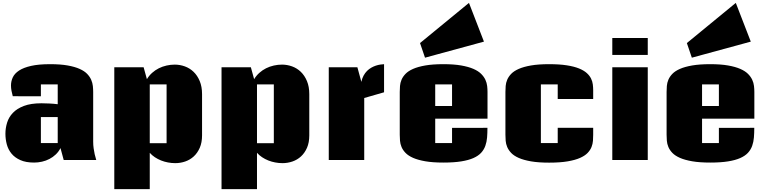

<svg xmlns="http://www.w3.org/2000/svg" viewBox="-20 -1095 5275 1314"><path d="M416 0 394 -81.5Q381.3 -56.6 361.8 -38.1Q342.3 -19.5 318.4 -7.1Q294.4 5.4 267.3 11.5Q240.2 17.6 213.4 17.6Q157.2 17.6 119.4 0.7Q81.5 -16.1 58.8 -43.7Q36.1 -71.3 26.6 -106.7Q17.1 -142.1 17.1 -179.7Q17.1 -218.3 28.6 -255.6Q40 -293 68.1 -322.5Q96.2 -352.1 143.8 -370.1Q191.4 -388.2 263.7 -388.2Q288.6 -388.2 317.4 -386.7Q346.2 -385.3 375 -381.8V-517.6H259.8V-436L67.4 -436.5Q62 -455.6 58.6 -474.1Q55.2 -492.7 55.2 -509.8Q55.2 -539.1 67.6 -565.7Q80.1 -592.3 110.6 -612.3Q141.1 -632.3 192.6 -644Q244.1 -655.8 322.8 -655.8Q393.6 -655.8 442.9 -647Q492.2 -638.2 524.9 -623.5Q557.6 -608.9 576.2 -589.6Q594.7 -570.3 604 -549.1Q613.3 -527.8 615.5 -506.1Q617.7 -484.4 617.7 -464.8V-125.5Q617.7 -102.1 620.8 -80.1Q624 -58.1 627.9 -40Q632.8 -19 638.7 0ZM259.8 -293.9V-115.7H375V-293.9Z M762.2 199.2V-634.8H962.9L985.4 -553.2Q1000 -577.6 1021 -596.4Q1042 -615.2 1066.9 -627.7Q1091.8 -640.1 1119.9 -646.5Q1147.9 -652.8 1176.3 -652.8Q1211.4 -652.8 1245.1 -640.6Q1278.8 -628.4 1304.9 -603.3Q1331.1 -578.1 1346.9 -540Q1362.8 -502 1362.8 -450.7V-168.5Q1362.8 -119.6 1347.2 -83.7Q1331.5 -47.9 1305.9 -24.4Q1280.3 -1 1247.3 10.3Q1214.4 21.5 1179.7 21.5Q1154.3 21.5 1129.6 16.8Q1105 12.2 1082.3 3.2Q1059.6 -5.9 1039.8 -19Q1020 -32.2 1004.9 -49.3V199.2ZM1004.9 -115.2H1120.1V-517.6H1004.9Z M1496.1 199.2V-634.8H1696.8L1719.2 -553.2Q1733.9 -577.6 1754.9 -596.4Q1775.9 -615.2 1800.8 -627.7Q1825.7 -640.1 1853.8 -646.5Q1881.8 -652.8 1910.2 -652.8Q1945.3 -652.8 1979 -640.6Q2012.7 -628.4 2038.8 -603.3Q2064.9 -578.1 2080.8 -540Q2096.7 -502 2096.7 -450.7V-168.5Q2096.7 -119.6 2081.1 -83.7Q2065.4 -47.9 2039.8 -24.4Q2014.2 -1 1981.2 10.3Q1948.2 21.5 1913.6 21.5Q1888.2 21.5 1863.5 16.8Q1838.9 12.2 1816.2 3.2Q1793.5 -5.9 1773.7 -19Q1753.9 -32.2 1738.8 -49.3V199.2ZM1738.8 -115.2H1854V-517.6H1738.8Z M2230 0V-634.8H2425.8L2453.1 -534.7Q2458 -559.1 2468.3 -577.6Q2478.5 -596.2 2491.9 -609.6Q2505.4 -623 2521 -631.8Q2536.6 -640.6 2552.2 -645.8Q2567.9 -650.9 2582.5 -653.1Q2597.2 -655.3 2608.4 -655.8V-463.4L2472.7 -424.3V0Z M3315.9 -220.2Q3315.9 -185.5 3313.5 -154.5Q3311 -123.5 3301.5 -96.9Q3292 -70.3 3272.7 -49.3Q3253.4 -28.3 3220 -13.4Q3186.5 1.5 3136.5 9.5Q3086.4 17.6 3014.6 17.6Q2941.4 17.6 2890.9 8.8Q2840.3 0 2807.1 -14.6Q2773.9 -29.3 2755.4 -48.6Q2736.8 -67.9 2728 -89.1Q2719.2 -110.4 2717.5 -131.8Q2715.8 -153.3 2715.8 -172.9V-465.8Q2715.8 -485.4 2717.5 -506.8Q2719.2 -528.3 2728 -549.3Q2736.8 -570.3 2755.4 -589.6Q2773.9 -608.9 2807.1 -623.5Q2840.3 -638.2 2890.9 -647Q2941.4 -655.8 3014.6 -655.8Q3085.9 -655.8 3136.2 -647Q3186.5 -638.2 3220 -623.5Q3253.4 -608.9 3272.7 -589.6Q3292 -570.3 3301.8 -549.3Q3311.5 -528.3 3314 -506.6Q3316.4 -484.9 3316.4 -465.8V-282.7H2958.5V-115.7H3073.7V-219.7ZM2958.5 -369.6H3073.7V-517.6H2958.5ZM3292 -810.1 2888.7 -700.2 2854.5 -800.3 3189.5 -1075.2Z M4039.6 -220.2V-172.9Q4039.6 -153.8 4038.1 -132.1Q4036.6 -110.4 4028.3 -89.1Q4020 -67.9 4001.7 -48.6Q3983.4 -29.3 3950 -14.4Q3916.5 0.5 3864.7 9.3Q3813 18.1 3737.8 18.1Q3664.6 18.1 3614 9.3Q3563.5 0.5 3530.3 -14.2Q3497.1 -28.8 3478.5 -48.3Q3460 -67.9 3451.2 -88.9Q3442.4 -109.9 3440.7 -131.6Q3439 -153.3 3439 -172.9V-465.8Q3439 -485.4 3440.7 -506.8Q3442.4 -528.3 3451.2 -549.3Q3460 -570.3 3478.5 -589.6Q3497.1 -608.9 3530.3 -623.5Q3563.5 -638.2 3614 -647Q3664.6 -655.8 3737.8 -655.8Q3809.1 -655.8 3859.1 -647.9Q3909.2 -640.1 3942.6 -626.5Q3976.1 -612.8 3995.6 -595.2Q4015.1 -577.6 4024.9 -557.6Q4034.7 -537.6 4037.1 -517.1Q4039.6 -496.6 4039.6 -477.5V-417.5H3796.9V-517.6H3681.6V-115.7H3796.9V-220.2Z M4413.1 0H4170.4V-634.8H4413.1ZM4413.1 -835V-719.2H4170.4V-835Z M5142.1 -220.2Q5142.1 -185.5 5139.6 -154.5Q5137.2 -123.5 5127.7 -96.9Q5118.2 -70.3 5098.9 -49.3Q5079.6 -28.3 5046.1 -13.4Q5012.7 1.5 4962.6 9.5Q4912.6 17.6 4840.8 17.6Q4767.6 17.6 4717 8.8Q4666.5 0 4633.3 -14.6Q4600.1 -29.3 4581.5 -48.6Q4563 -67.9 4554.2 -89.1Q4545.4 -110.4 4543.7 -131.8Q4542 -153.3 4542 -172.9V-465.8Q4542 -485.4 4543.7 -506.8Q4545.4 -528.3 4554.2 -549.3Q4563 -570.3 4581.5 -589.6Q4600.1 -608.9 4633.3 -623.5Q4666.5 -638.2 4717 -647Q4767.6 -655.8 4840.8 -655.8Q4912.1 -655.8 4962.4 -647Q5012.7 -638.2 5046.1 -623.5Q5079.6 -608.9 5098.9 -589.6Q5118.2 -570.3 5127.9 -549.3Q5137.7 -528.3 5140.1 -506.6Q5142.6 -484.9 5142.6 -465.8V-282.7H4784.7V-115.7H4899.9V-219.7ZM4784.7 -369.6H4899.9V-517.6H4784.7ZM5118.2 -810.1 4714.8 -700.2 4680.7 -800.3 5015.6 -1075.2Z"/></svg>

Font: Coda Caption ExtraBold
Style: Regular
Weight: 800
Designer: vernon adams
Foundry: vernon adams
Version: Version 1.002